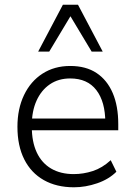

<svg xmlns="http://www.w3.org/2000/svg" viewBox="-20 -787 572 815"><path d="M294 8Q220 8 166 -22.5Q112 -53 83 -110.5Q54 -168 54 -249Q54 -325 82 -383.5Q110 -442 160.5 -474.5Q211 -507 278 -507Q345 -507 390 -477Q435 -447 458.5 -392Q482 -337 482 -260V-234H99V-284H445L427 -267Q427 -355 389 -404.5Q351 -454 278 -454Q228 -454 191.5 -429Q155 -404 135 -359.5Q115 -315 115 -256V-249Q115 -185 136 -140Q157 -95 197 -71.5Q237 -48 293 -48Q334 -48 374 -61Q414 -74 450 -107L474 -58Q442 -26 392.5 -9Q343 8 294 8ZM142 -568 247 -767H311L416 -568H369L279 -718L189 -568Z"/></svg>

Font: Nunitoga
Style: Light
Weight: 300
Designer: Vernon Adams
Foundry: Vernon Adams
Version: Version 1.0